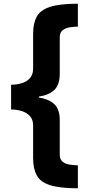

<svg xmlns="http://www.w3.org/2000/svg" viewBox="-20 -852 491 1038"><path d="M40 -394Q72 -394 99 -402.5Q126 -411 142.5 -430.5Q159 -450 159 -481V-669Q159 -725 178 -761Q197 -797 249.5 -814.5Q302 -832 401 -832V-708Q378 -708 355.5 -704Q333 -700 318 -688Q303 -676 303 -649V-453Q303 -394 274 -366Q245 -338 190 -330V-325Q245 -316 274 -288.5Q303 -261 303 -204V-17Q303 9 317.5 21.5Q332 34 355 37.5Q378 41 401 42V166Q303 166 250.5 149Q198 132 178.5 95.5Q159 59 159 2V-174Q159 -205 142 -224Q125 -243 98 -251.5Q71 -260 40 -260V-394Z"/></svg>

Font: Noto Sans Oriya ExtraBold
Style: Regular
Weight: 800
Version: Version 2.003